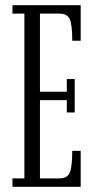

<svg xmlns="http://www.w3.org/2000/svg" viewBox="-20 -720 370 740"><path d="M28 0V-32.5H74V-667.5H28V-700H291V-563H258.5Q258.5 -624 249 -645.8Q239.5 -667.5 210 -667.5H134V-366.5H237.5V-415.5H268V-286.5H237.5V-334H134V-32.5H210Q239.5 -32.5 249 -55Q258.5 -77.5 258.5 -138.5H291V0Z"/></svg>

Font: Imbue 10pt Light
Style: Regular
Weight: 300
Designer: Tyler Finck
Foundry: Etcetera Type Company
Version: Version 1.102; ttfautohint (v1.8.3)